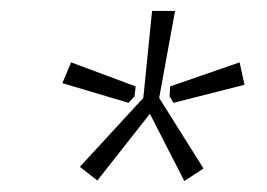

<svg xmlns="http://www.w3.org/2000/svg" viewBox="-20 -711 488 351"><path d="M300 -691 271 -532 352 -403 317 -380 254 -503 158 -381 126 -406 242 -532 258 -691ZM110 -597 228 -553 226 -535 215 -523 94 -559ZM418 -597 427 -556 297 -523 290 -535 291 -553Z"/></svg>

Font: Exo 2 Light
Style: Italic
Weight: 300
Italic angle: -8°
Designer: Natanael Gama
Foundry: Natanael Gama
Version: Version 2.010